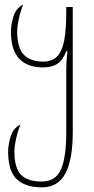

<svg xmlns="http://www.w3.org/2000/svg" viewBox="-20 -566 404 826"><path d="M15 87Q15 55 26.5 19.5Q38 -16 68 -30Q57 -4 49.5 29.5Q42 63 42 86Q42 158 71 186.5Q100 215 159 215Q218 215 241.5 164.5Q265 114 265 1V-264Q265 -301 270 -346H265Q252 -309 228 -292.5Q204 -276 166 -276Q27 -276 27 -429Q27 -462 38.5 -497Q50 -532 80 -546Q69 -521 61.5 -487Q54 -453 54 -431Q54 -360 82.5 -330.5Q111 -301 166 -301Q205 -301 226.5 -324Q248 -347 256.5 -393.5Q265 -440 265 -518V-536H293V1Q293 122 261 181Q229 240 160 240Q89 240 52 205Q15 170 15 87Z"/></svg>

Font: Noto Serif Georgian Thin Cond
Style: Regular
Weight: 250
Width: 3
Designer: Monotype Design team
Foundry: Monotype Imaging Inc.
Version: Version 1.000